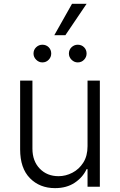

<svg xmlns="http://www.w3.org/2000/svg" viewBox="-20 -960 617 987"><path d="M430 -208.5V-545.5H493.3V0H430V-90.6H425.1Q405.9 -48.7 364.3 -20.8Q322.8 7.1 262.8 7.1Q184.3 7.1 133.9 -44Q83.5 -95.2 83.5 -192.1V-545.5H146.7V-196Q146.7 -132.1 184.3 -93.2Q221.9 -54.3 280.9 -54.3Q317.8 -54.3 352.1 -72.1Q386.4 -89.8 408.2 -124.1Q430 -158.4 430 -208.5ZM197.8 -639.2Q179.7 -639.2 166 -652.9Q152.3 -666.5 152.3 -684.7Q152.3 -704.2 166 -717.2Q179.7 -730.1 197.8 -730.1Q217.3 -730.1 230.3 -717.2Q243.3 -704.2 243.3 -684.7Q243.3 -666.5 230.3 -652.9Q217.3 -639.2 197.8 -639.2ZM379.6 -639.2Q361.5 -639.2 347.8 -652.9Q334.2 -666.5 334.2 -684.7Q334.2 -704.2 347.8 -717.2Q361.5 -730.1 379.6 -730.1Q399.1 -730.1 412.1 -717.2Q425.1 -704.2 425.1 -684.7Q425.1 -666.5 412.1 -652.9Q399.1 -639.2 379.6 -639.2ZM259.2 -779.1 350.1 -940.3H425.1L316.1 -779.1Z"/></svg>

Font: Inter Zeller Light
Style: Regular
Weight: 300
Designer: Rasmus Andersson; Joe Bland
Foundry: zeller
Version: Version 3.015;git-dec3a8cb1